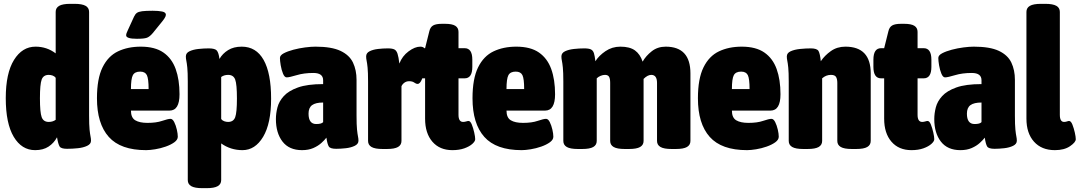

<svg xmlns="http://www.w3.org/2000/svg" viewBox="-20 -774 5623 1000"><path d="M163 8Q93 8 51.5 -61.5Q10 -131 10 -263Q10 -393 53 -462Q96 -531 165 -531Q224 -531 270 -496V-712Q270 -733 288 -743.5Q306 -754 346 -754H368Q408 -754 426 -743.5Q444 -733 444 -712V-172Q444 -123 446.5 -99Q449 -75 451.5 -63.5Q454 -52 454 -41Q454 -24 434 -14.5Q414 -5 385.5 -2Q357 1 329 1Q298 1 290.5 -11Q283 -23 277 -59Q261 -29 233 -10.5Q205 8 163 8ZM234 -139Q255 -139 270 -150V-369Q264 -377 254 -380.5Q244 -384 234 -384Q206 -384 197 -359.5Q188 -335 188 -262Q188 -189 197 -164Q206 -139 234 -139Z M741 8Q608 8 546.5 -61Q485 -130 485 -262Q485 -364 514 -423Q543 -482 594.5 -506.5Q646 -531 713 -531Q787 -531 831 -500.5Q875 -470 895 -414.5Q915 -359 915 -283Q915 -198 863 -198H662Q662 -161 684.5 -147.5Q707 -134 748 -134Q794 -134 824.5 -144.5Q855 -155 868 -155Q879 -155 887.5 -138Q896 -121 901 -99Q906 -77 906 -62Q906 -46 888 -33Q870 -20 843 -10.5Q816 -1 788 3.5Q760 8 741 8ZM662 -310H754Q754 -364 745 -382.5Q736 -401 710 -401Q682 -401 672 -382.5Q662 -364 662 -310ZM693 -572Q637 -572 637 -590Q637 -599 645 -615L678 -687Q684 -700 692.5 -706.5Q701 -713 720 -715.5Q739 -718 775 -718Q805 -718 824.5 -714Q844 -710 844 -697Q844 -690 837 -679Q830 -668 819 -655L776 -602Q760 -583 745.5 -577.5Q731 -572 693 -572Z M1034 206Q994 206 976 195.5Q958 185 958 164V-349Q958 -398 955.5 -422Q953 -446 950.5 -457.5Q948 -469 948 -480Q948 -498 967 -507Q986 -516 1013.5 -519Q1041 -522 1067 -522Q1100 -522 1109.5 -510.5Q1119 -499 1123 -467Q1139 -495 1168 -513Q1197 -531 1239 -531Q1314 -531 1353 -462Q1392 -393 1392 -260Q1392 -131 1350.5 -61.5Q1309 8 1243 8Q1181 8 1132 -27V164Q1132 185 1114 195.5Q1096 206 1056 206ZM1168 -139Q1196 -139 1205 -163.5Q1214 -188 1214 -261Q1214 -335 1205 -359.5Q1196 -384 1168 -384Q1147 -384 1132 -373V-154Q1138 -146 1148 -142.5Q1158 -139 1168 -139Z M1553 8Q1486 8 1451.5 -36.5Q1417 -81 1417 -154Q1417 -183 1425 -214.5Q1433 -246 1458 -273.5Q1483 -301 1532 -318.5Q1581 -336 1663 -336V-356Q1663 -394 1612 -394Q1563 -394 1525 -382.5Q1487 -371 1473 -371Q1462 -371 1454 -390.5Q1446 -410 1442 -434Q1438 -458 1438 -472Q1438 -486 1458 -496.5Q1478 -507 1508 -515Q1538 -523 1569 -527Q1600 -531 1623 -531Q1707 -531 1753.5 -509Q1800 -487 1818.5 -448Q1837 -409 1837 -358V-172Q1837 -123 1839.5 -99Q1842 -75 1844.5 -63.5Q1847 -52 1847 -41Q1847 -24 1827.5 -14.5Q1808 -5 1781 -2Q1754 1 1731 1Q1700 1 1692.5 -11Q1685 -23 1680 -57Q1671 -45 1654 -29.5Q1637 -14 1612 -3Q1587 8 1553 8ZM1627 -128Q1655 -128 1663 -138V-240Q1624 -240 1605.5 -226.5Q1587 -213 1587 -182Q1587 -128 1627 -128Z M1973 2Q1933 2 1915 -8.5Q1897 -19 1897 -40V-349Q1897 -398 1894.5 -422Q1892 -446 1889.5 -457.5Q1887 -469 1887 -480Q1887 -498 1905 -507Q1923 -516 1949 -519Q1975 -522 2000 -522Q2023 -522 2034 -516.5Q2045 -511 2050.5 -494Q2056 -477 2060 -443Q2075 -482 2108 -506.5Q2141 -531 2169 -531Q2199 -531 2199 -494Q2199 -461 2193.5 -424.5Q2188 -388 2178 -362.5Q2168 -337 2155 -337Q2147 -337 2137.5 -344Q2128 -351 2111 -351Q2097 -351 2086.5 -343.5Q2076 -336 2071 -325V-40Q2071 -19 2053 -8.5Q2035 2 1995 2Z M2336 8Q2270 8 2232 -36Q2194 -80 2194 -156V-366H2178Q2138 -366 2138 -426V-463Q2138 -523 2178 -523H2194L2216 -611Q2221 -633 2236 -641.5Q2251 -650 2282 -650H2298Q2335 -650 2351.5 -639.5Q2368 -629 2368 -608V-523H2400Q2440 -523 2440 -463V-426Q2440 -366 2400 -366H2368V-176Q2368 -139 2392 -139Q2400 -139 2408 -141.5Q2416 -144 2420 -144Q2430 -144 2437.5 -125Q2445 -106 2450 -83.5Q2455 -61 2455 -49Q2455 -38 2440 -24.5Q2425 -11 2398.5 -1.5Q2372 8 2336 8Z M2697 8Q2564 8 2502.5 -61Q2441 -130 2441 -262Q2441 -364 2470 -423Q2499 -482 2550.5 -506.5Q2602 -531 2669 -531Q2743 -531 2787 -500.5Q2831 -470 2851 -414.5Q2871 -359 2871 -283Q2871 -198 2819 -198H2618Q2618 -161 2640.5 -147.5Q2663 -134 2704 -134Q2750 -134 2780.5 -144.5Q2811 -155 2824 -155Q2835 -155 2843.5 -138Q2852 -121 2857 -99Q2862 -77 2862 -62Q2862 -46 2844 -33Q2826 -20 2799 -10.5Q2772 -1 2744 3.5Q2716 8 2697 8ZM2618 -310H2710Q2710 -364 2701 -382.5Q2692 -401 2666 -401Q2638 -401 2628 -382.5Q2618 -364 2618 -310Z M2990 2Q2950 2 2932 -8.5Q2914 -19 2914 -40V-349Q2914 -398 2911.5 -422Q2909 -446 2906.5 -457.5Q2904 -469 2904 -480Q2904 -498 2923 -507Q2942 -516 2969.5 -519Q2997 -522 3023 -522Q3047 -522 3058 -516.5Q3069 -511 3073.5 -496.5Q3078 -482 3081 -455Q3099 -484 3133.5 -507.5Q3168 -531 3211 -531Q3260 -531 3287 -511.5Q3314 -492 3327 -453Q3344 -483 3374.5 -507Q3405 -531 3447 -531Q3576 -531 3576 -392V-40Q3576 -19 3558 -8.5Q3540 2 3500 2H3478Q3438 2 3420 -8.5Q3402 -19 3402 -40V-342Q3402 -384 3372 -384Q3353 -384 3332 -363V-40Q3332 -19 3314 -8.5Q3296 2 3256 2H3234Q3194 2 3176 -8.5Q3158 -19 3158 -40V-342Q3158 -365 3152 -374.5Q3146 -384 3131 -384Q3120 -384 3108 -379Q3096 -374 3088 -366V-40Q3088 -19 3070 -8.5Q3052 2 3012 2Z M3871 8Q3738 8 3676.5 -61Q3615 -130 3615 -262Q3615 -364 3644 -423Q3673 -482 3724.5 -506.5Q3776 -531 3843 -531Q3917 -531 3961 -500.5Q4005 -470 4025 -414.5Q4045 -359 4045 -283Q4045 -198 3993 -198H3792Q3792 -161 3814.5 -147.5Q3837 -134 3878 -134Q3924 -134 3954.5 -144.5Q3985 -155 3998 -155Q4009 -155 4017.5 -138Q4026 -121 4031 -99Q4036 -77 4036 -62Q4036 -46 4018 -33Q4000 -20 3973 -10.5Q3946 -1 3918 3.5Q3890 8 3871 8ZM3792 -310H3884Q3884 -364 3875 -382.5Q3866 -401 3840 -401Q3812 -401 3802 -382.5Q3792 -364 3792 -310Z M4164 2Q4124 2 4106 -8.5Q4088 -19 4088 -40V-349Q4088 -398 4085.5 -422Q4083 -446 4080.5 -457.5Q4078 -469 4078 -480Q4078 -498 4098 -507Q4118 -516 4147 -519Q4176 -522 4203 -522Q4235 -522 4243 -508.5Q4251 -495 4255 -455Q4275 -485 4307.5 -508Q4340 -531 4383 -531Q4515 -531 4515 -392V-40Q4515 -19 4497 -8.5Q4479 2 4439 2H4417Q4377 2 4359 -8.5Q4341 -19 4341 -40V-342Q4341 -362 4334.5 -373Q4328 -384 4308 -384Q4282 -384 4262 -366V-40Q4262 -19 4244 -8.5Q4226 2 4186 2Z M4727 8Q4661 8 4623 -36Q4585 -80 4585 -156V-366H4569Q4529 -366 4529 -426V-463Q4529 -523 4569 -523H4585L4607 -611Q4612 -633 4627 -641.5Q4642 -650 4673 -650H4689Q4726 -650 4742.5 -639.5Q4759 -629 4759 -608V-523H4791Q4831 -523 4831 -463V-426Q4831 -366 4791 -366H4759V-176Q4759 -139 4783 -139Q4791 -139 4799 -141.5Q4807 -144 4811 -144Q4821 -144 4828.5 -125Q4836 -106 4841 -83.5Q4846 -61 4846 -49Q4846 -38 4831 -24.5Q4816 -11 4789.5 -1.5Q4763 8 4727 8Z M4982 8Q4915 8 4880.5 -36.5Q4846 -81 4846 -154Q4846 -183 4854 -214.5Q4862 -246 4887 -273.5Q4912 -301 4961 -318.5Q5010 -336 5092 -336V-356Q5092 -394 5041 -394Q4992 -394 4954 -382.5Q4916 -371 4902 -371Q4891 -371 4883 -390.5Q4875 -410 4871 -434Q4867 -458 4867 -472Q4867 -486 4887 -496.5Q4907 -507 4937 -515Q4967 -523 4998 -527Q5029 -531 5052 -531Q5136 -531 5182.5 -509Q5229 -487 5247.5 -448Q5266 -409 5266 -358V-172Q5266 -123 5268.5 -99Q5271 -75 5273.5 -63.5Q5276 -52 5276 -41Q5276 -24 5256.5 -14.5Q5237 -5 5210 -2Q5183 1 5160 1Q5129 1 5121.5 -11Q5114 -23 5109 -57Q5100 -45 5083 -29.5Q5066 -14 5041 -3Q5016 8 4982 8ZM5056 -128Q5084 -128 5092 -138V-240Q5053 -240 5034.5 -226.5Q5016 -213 5016 -182Q5016 -128 5056 -128Z M5474 8Q5405 8 5365.5 -36Q5326 -80 5326 -156V-712Q5326 -733 5344 -743.5Q5362 -754 5402 -754H5424Q5464 -754 5482 -743.5Q5500 -733 5500 -712V-176Q5500 -139 5522 -139Q5530 -139 5537 -141.5Q5544 -144 5548 -144Q5558 -144 5565.5 -125Q5573 -106 5578 -83.5Q5583 -61 5583 -49Q5583 -33 5553 -12.5Q5523 8 5474 8Z"/></svg>

Font: Asap Condensed Black
Style: Regular
Weight: 900
Width: 3
Designer: Pablo Cosgaya
Foundry: Omnibus-Type
Version: Version 3.001; ttfautohint (v1.8.4.7-5d5b)